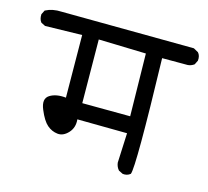

<svg xmlns="http://www.w3.org/2000/svg" viewBox="-86 -650 744 687"><g transform="rotate(15 286.0 -307.0)"><path d="M422.9 -54.7 407.2 -62.5Q397.5 -73.2 395.5 -88.9L400.4 -199.2L215.8 -201.2Q218.8 -170.9 200.2 -150.9Q181.6 -130.9 160.2 -133.3Q138.7 -135.7 121.6 -150.4Q104.5 -165 88.9 -202.6Q73.2 -240.2 96.2 -254.9Q119.1 -269.5 156.2 -265.6L154.3 -497.1L17.6 -494.1L2 -502Q-6.8 -512.7 -5.9 -531.2L2 -546.9Q28.3 -560.5 61.5 -558.6L552.7 -554.7L570.3 -544.9Q580.1 -534.2 578.1 -515.6L570.3 -500Q559.6 -492.2 546.9 -491.2H452.1Q462.9 -90.8 451.2 -62.5Q439.5 -52.7 422.9 -54.7ZM395.5 -260.7 391.6 -492.2 215.8 -497.1 217.8 -261.7Z"/></g></svg>

Font: JasonHandwriting2
Style: Regular
Weight: 400
Version: Version 1.05.10